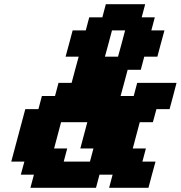

<svg xmlns="http://www.w3.org/2000/svg" viewBox="-20 -895 861 915"><path d="M500 0H687.5Q692.9 -21 704.1 -62.5Q715.3 -104 721.2 -125H658.7L675.3 -187.5H612.8Q618.2 -208.5 629.4 -250.2Q640.6 -292 646 -312.5H708.5L725.6 -375H788.1Q793.9 -395.5 804.9 -437.3Q815.9 -479 821.3 -500H633.8L617.2 -437.5H554.7Q560.5 -458.5 571.8 -500.2Q583 -542 588.4 -562.5H650.9L667.5 -625H730Q735.4 -645.5 746.6 -687.3Q757.8 -729 763.7 -750H701.2L717.8 -812.5H655.3L671.9 -875H484.4L467.8 -812.5H405.3L388.7 -750H326.2Q320.8 -729.5 309.6 -687.7Q298.3 -646 292.5 -625H355Q349.1 -604 337.9 -562.3Q326.7 -520.5 321.3 -500H258.8L242.2 -437.5H179.7L163.1 -375H100.6Q89.4 -333 67.1 -250Q44.9 -167 33.7 -125H96.2L79.1 -62.5H141.6L125 0H437.5L454.1 -62.5H516.6ZM408.7 -125H283.7L300.3 -187.5H237.8Q243.2 -208 254.4 -249.8Q265.6 -291.5 271 -312.5H396Q390.6 -291.5 379.4 -249.8Q368.2 -208 362.8 -187.5H425.3ZM542.5 -625H480Q485.8 -645.5 497.1 -687.5Q508.3 -729.5 513.7 -750H576.2Q570.8 -729.5 559.6 -687.5Q548.3 -645.5 542.5 -625Z"/></svg>

Font: Faithful 32x
Style: SemiboldOblique
Weight: 400
Foundry: Faithful Resource Pack
Version: Version 1.0; January 27, 2023